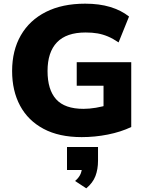

<svg xmlns="http://www.w3.org/2000/svg" viewBox="-20 -736 790 1046"><path d="M425 11Q302 11 217.5 -34Q133 -79 89.5 -160Q46 -241 46 -349Q46 -461 93.5 -543.5Q141 -626 230 -671Q319 -716 444 -716Q521 -716 580.5 -698Q640 -680 683 -646L626 -505Q595 -526 567.5 -537.5Q540 -549 511.5 -554Q483 -559 446 -559Q342 -559 290.5 -505.5Q239 -452 239 -349Q239 -247 286 -195Q333 -143 435 -143Q466 -143 502.5 -149Q539 -155 577 -167L544 -101V-269H398V-397H695V-44Q638 -17 567.5 -3Q497 11 425 11ZM450 290 389 250Q411 231 419 211.5Q427 192 427 170L463 190H345V65H514V140Q514 186 500 223Q486 260 450 290Z"/></svg>

Font: Mulish ExtraLight Black
Style: Regular
Weight: 900
Version: Version 3.603